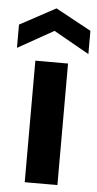

<svg xmlns="http://www.w3.org/2000/svg" viewBox="-67 -757 400 790"><g transform="rotate(5 133.5 -362.0)"><path d="M66 0V-502H201V0ZM-14 -548V-644L134 -724L281 -644V-548L134 -631Z"/></g></svg>

Font: DM Sans 16pt
Style: Bold
Weight: 700
Version: Version 4.004;gftools[0.9.30]